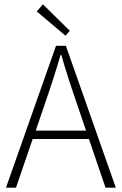

<svg xmlns="http://www.w3.org/2000/svg" viewBox="-20 -872 566 892"><path d="M284.2 -706.1 150.9 -818.8 179.2 -852.1 304.2 -729ZM7.8 0 240.2 -659.2H286.1L518.1 0H470.2L393.1 -226.1H131.8L54.2 0ZM188 -388.2 146 -265.1H379.9L337.9 -388.2Q292 -521 265.1 -616.2H261.2Q233.9 -521 188 -388.2Z"/></svg>

Font: SourceSansPro-Light
Style: Regular
Weight: 300
Designer: Paul D. Hunt
Foundry: Adobe Systems Incorporated
Version: Version 2.020;PS 2.0;hotconv 1.0.86;makeotf.lib2.5.63406